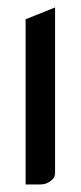

<svg xmlns="http://www.w3.org/2000/svg" viewBox="-20 -489 214 509"><path d="M47.9 0V-438L126 -469.2V-30.8Q126 -17.1 113.8 -8.8Q102.1 0 86.9 0Z"/></svg>

Font: Hhenum
Style: Regular
Weight: 400
Designer: T. Christopher White
Version: Version 1.0